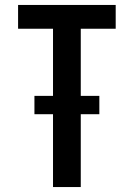

<svg xmlns="http://www.w3.org/2000/svg" viewBox="-20 -755 540 775"><path d="M194 0V-294H119V-368H194V-639H53V-735H447V-639H306V-368H381V-294H306V0Z"/></svg>

Font: Iosevka
Style: Bold
Weight: 700
Monospace: yes
Designer: Belleve Invis
Foundry: Belleve Invis
Version: Version 32.5.0; ttfautohint (v1.8.4)